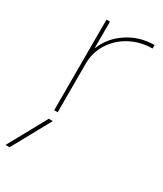

<svg xmlns="http://www.w3.org/2000/svg" viewBox="-224 -607 812 954"><g transform="rotate(30 182.5 -130.0)"><path d="M99 -520H119V-370H121Q150 -442 218 -486Q286 -530 369 -530V-510Q301 -510 243.5 -479.5Q186 -449 152.5 -396Q119 -343 119 -280V0H99ZM-24 270 97 50H120L-1 270Z"/></g></svg>

Font: Enso Thin
Style: Regular
Weight: 100
Designer: Coji Morishita
Foundry: UNDERFOREST DESIGN
Version: Version 1.000